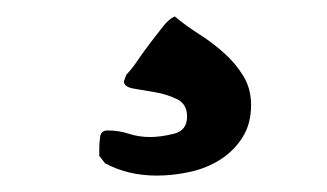

<svg xmlns="http://www.w3.org/2000/svg" viewBox="-20 -25 399 234"><path d="M101 155Q101 150 102 142Q103 134 111 134Q125 134 137 138Q149 142 163 142Q176 142 192 138Q208 134 208 117Q208 102 196 96Q184 90 169.5 87.5Q155 85 143 83Q131 81 131 74L134 66Q140 60 147.5 49Q155 38 163 27.5Q171 17 178.5 7.5Q186 -2 193 -5Q206 6 222.5 16.5Q239 27 253 39.5Q267 52 276.5 67.5Q286 83 286 103Q286 126 275.5 142.5Q265 159 248.5 169.5Q232 180 211.5 184.5Q191 189 171 189Q136 189 108 174L101 165Z"/></svg>

Font: Hand Textur
Style: Regular
Weight: 400
Designer: F. H. Ehmcke um 1935
Foundry: Peter Wiegel
Version: Version 1.000